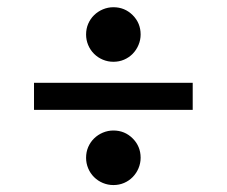

<svg xmlns="http://www.w3.org/2000/svg" viewBox="-20 -582 640 542"><path d="M76 -271.8H524V-348.2H76ZM223 -484.4Q223 -469.1 228.9 -454.9Q234.8 -440.7 245.5 -430.1Q256.2 -419.4 270.4 -413.5Q284.6 -407.6 300 -407.6Q316.4 -407.6 330.3 -413.6Q344.2 -419.6 354.6 -430.2Q365 -440.8 371 -455.1Q377 -469.3 377 -484.7Q377 -516.8 354.6 -539.2Q332.2 -561.6 300.1 -561.6Q284.7 -561.6 270.4 -555.6Q256.2 -549.6 245.6 -539.2Q235 -528.8 229 -514.9Q223 -501 223 -484.4ZM223 -136.4Q223 -121.1 228.9 -106.9Q234.8 -92.7 245.5 -82.1Q256.2 -71.4 270.4 -65.5Q284.6 -59.6 300 -59.6Q316.4 -59.6 330.3 -65.6Q344.2 -71.6 354.6 -82.2Q365 -92.8 371 -107Q377 -121.3 377 -136.7Q377 -168.8 354.6 -191.2Q332.2 -213.6 300.1 -213.6Q284.7 -213.6 270.4 -207.6Q256.2 -201.6 245.6 -191.2Q235 -180.8 229 -166.9Q223 -153 223 -136.4Z"/></svg>

Font: CommitMonoV142 ExtLt
Style: Regular
Weight: 200
Monospace: yes
Designer: Eigil Nikolajsen
Foundry: Eigil Nikolajsen
Version: Version 1.142